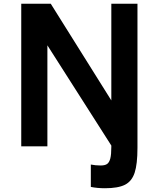

<svg xmlns="http://www.w3.org/2000/svg" viewBox="-20 -778 815 1021"><path d="M711 -758V8Q711 95 696 140.5Q681 186 644.5 204.5Q608 223 538 223Q498 223 463 216V97Q488 102 515 102Q538 102 549.5 94Q561 86 566.5 65Q572 44 572 2V-4L232 -537V0H93V-758H250L572 -244V-758Z"/></svg>

Font: Biryani
Style: Bold
Weight: 700
Designer: Dan Reynolds and Mathieu Reguer
Foundry: Dan Reynolds and Mathieu Reguer
Version: Version 1.004; ttfautohint (v1.1) -l 5 -r 5 -G 72 -x 0 -D la